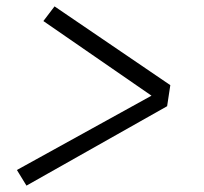

<svg xmlns="http://www.w3.org/2000/svg" viewBox="-20 -640 640 602"><path d="M63 -58 33 -107 455 -340 116 -574 151 -620 514 -373 504 -307Z"/></svg>

Font: Iosevka Light Extended
Style: Italic
Weight: 300
Width: 7
Italic angle: -9°
Monospace: yes
Designer: Belleve Invis
Foundry: Belleve Invis
Version: Version 32.5.0; ttfautohint (v1.8.4)